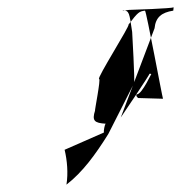

<svg xmlns="http://www.w3.org/2000/svg" viewBox="-20 -487 493 523"><path d="M156 -79C163 -50 166 -15 161 16C205 -18 240 -66 275 -122L345 -260C348 -264 340 -398 340 -400C332 -452 333 -458 314 -459C315 -456 327 -460 331 -460C339 -460 448 -464 453 -467L452 -458C420 -453 404 -440 401 -410L309 -167C309 -167 391 -288 387 -286C391 -287 392 -284 393 -286C396 -296 367 -228 352 -230C350 -224 354 -223 356 -220L424 -218C422 -222 379 -455 375 -458C359 -456 356 -454 330 -420C335 -418 242 -272 250 -272C255 -272 237 -183 239 -186C230 -158 237 -152 268 -150C265 -148 262 -130 263 -126Z"/></svg>

Font: Zinc
Style: Obl
Weight: 400
Version: Version 1